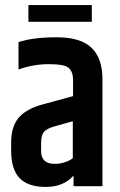

<svg xmlns="http://www.w3.org/2000/svg" viewBox="-20 -734 473 757"><path d="M92 -714H342V-648H92ZM142 -168V-139Q142 -88 195 -88Q236 -88 267 -110V-256L196 -236Q163 -227 152.5 -213Q142 -199 142 -168ZM53 -568Q110 -587 204 -587Q298 -587 341 -545.5Q384 -504 384 -421V0H270V-42Q231 3 160.5 3Q90 3 57 -32Q24 -67 24 -139V-173Q24 -234 53 -269Q82 -304 147 -322L268 -355V-422Q267 -453 250 -467Q233 -481 172 -481Q111 -481 53 -460Z"/></svg>

Font: Khand Semibold
Style: Regular
Weight: 600
Designer: Devanagari: Sanchit Sawaria, Jyotish Sonowal; Latin: Satya Rajpurohit
Foundry: Indian Type Foundry
Version: Version 1.100;PS 1.0;hotconv 1.0.78;makeotf.lib2.5.61930; tt